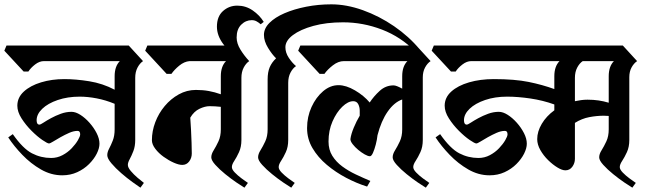

<svg xmlns="http://www.w3.org/2000/svg" viewBox="-43 -849 2988 886"><path d="M581 -203Q581 -174 572.5 -152Q564 -130 555.5 -114.5Q547 -99 547 -88Q547 -76 560.5 -60Q574 -44 591.5 -29Q609 -14 621 -5L605 17Q593 9 568 -9Q543 -27 516.5 -50Q490 -73 471 -95.5Q452 -118 452 -133Q452 -147 460.5 -163Q469 -179 477.5 -200.5Q486 -222 486 -252V-370Q445 -387 403.5 -395Q362 -403 325 -403Q269 -403 223.5 -387.5Q178 -372 152 -347Q126 -322 126 -294Q126 -274 139 -274Q144 -274 157.5 -283Q171 -292 192 -303.5Q213 -315 237.5 -324Q262 -333 287 -333Q306 -333 328 -319Q350 -305 370 -282.5Q390 -260 403 -234.5Q416 -209 416 -186Q416 -165 403.5 -140Q391 -115 368 -92Q345 -69 313.5 -54.5Q282 -40 244 -40Q193 -40 146 -67Q99 -94 60 -134.5Q21 -175 -5 -215L16 -230Q63 -163 104.5 -141.5Q146 -120 193 -120Q221 -120 245.5 -133Q270 -146 288 -165Q306 -184 316.5 -202Q327 -220 327 -229Q327 -245 315 -245Q297 -245 276.5 -236Q256 -227 236.5 -216Q217 -205 202.5 -196Q188 -187 183 -187Q176 -187 152.5 -203Q129 -219 102.5 -245.5Q76 -272 56.5 -302.5Q37 -333 37 -361Q37 -399 67 -426.5Q97 -454 146.5 -469Q196 -484 254 -484Q307 -484 369 -474Q431 -464 486 -435V-497Q486 -543 510 -567H160Q139 -567 119 -551.5Q99 -536 88 -519H66L-23 -615L-13 -639H551L617 -567Q602 -557 591.5 -537Q581 -517 581 -490Z M1071 -203Q1071 -171 1060 -147Q1049 -123 1038 -106.5Q1027 -90 1027 -78Q1027 -67 1040.5 -53Q1054 -39 1071.5 -26Q1089 -13 1101 -5L1085 17Q1073 10 1048 -7Q1023 -24 996.5 -45.5Q970 -67 951 -88Q932 -109 932 -123Q932 -138 943 -155.5Q954 -173 965 -196.5Q976 -220 976 -252V-356Q949 -359 924 -359Q903 -359 877.5 -347Q852 -335 835 -306Q837 -281 838.5 -250Q840 -219 841 -190Q842 -161 842 -141Q842 -120 830 -104Q818 -88 798 -88Q782 -88 758.5 -98.5Q735 -109 712 -125.5Q689 -142 673.5 -162.5Q658 -183 658 -202Q658 -244 673.5 -285Q689 -326 717 -359.5Q745 -393 782 -413.5Q819 -434 861 -434Q893 -434 920.5 -429Q948 -424 976 -414V-497Q976 -543 1000 -567H832Q807 -565 784 -546Q761 -527 748 -508H726L627 -615L637 -639H1041L1107 -567Q1092 -557 1081.5 -537Q1071 -517 1071 -490Z M1052 -823Q1091 -823 1123 -801Q1155 -779 1174 -748L1160 -737Q1151 -745 1141 -750.5Q1131 -756 1119 -756Q1091 -756 1070 -735Q1049 -714 1049 -676Q1049 -649 1066 -621Q1083 -593 1107 -567L1058 -583Q1016 -607 987 -646Q958 -685 958 -726Q958 -773 986 -798Q1014 -823 1052 -823Z M1274 -631Q1274 -606 1289.5 -582.5Q1305 -559 1323 -544Q1308 -534 1297.5 -514Q1287 -494 1287 -467V-203Q1287 -171 1276 -147Q1265 -123 1254 -106.5Q1243 -90 1243 -78Q1243 -67 1256.5 -53Q1270 -39 1287.5 -26Q1305 -13 1317 -5L1301 17Q1289 10 1264 -7Q1239 -24 1212.5 -45.5Q1186 -67 1167 -88Q1148 -109 1148 -123Q1148 -138 1159 -155.5Q1170 -173 1181 -196.5Q1192 -220 1192 -252V-482Q1192 -516 1201.5 -538.5Q1211 -561 1231 -580Q1213 -597 1194 -628Q1175 -659 1175 -688Q1175 -718 1200.5 -743.5Q1226 -769 1270 -788Q1314 -807 1370 -818Q1426 -829 1486 -829Q1556 -829 1631.5 -802Q1707 -775 1775.5 -728Q1844 -681 1894 -621L1875 -610Q1807 -679 1719.5 -712.5Q1632 -746 1540 -746Q1463 -746 1403 -729.5Q1343 -713 1308.5 -687Q1274 -661 1274 -631Z M1908 -203Q1908 -171 1897 -147Q1886 -123 1875 -106.5Q1864 -90 1864 -78Q1864 -67 1877.5 -53Q1891 -39 1908.5 -26Q1926 -13 1938 -5L1922 17Q1910 10 1885 -7Q1860 -24 1833.5 -45.5Q1807 -67 1788 -88Q1769 -109 1769 -123Q1769 -138 1780 -155.5Q1791 -173 1802 -196.5Q1813 -220 1813 -252V-390Q1776 -377 1746 -334Q1716 -291 1699 -225Q1697 -205 1691 -182Q1685 -159 1678 -143.5Q1671 -128 1664 -128Q1655 -128 1640 -136.5Q1625 -145 1610 -157.5Q1595 -170 1584.5 -183.5Q1574 -197 1574 -207Q1577 -230 1589.5 -260Q1602 -290 1617 -315V-338Q1617 -355 1610 -368.5Q1603 -382 1587 -382Q1563 -382 1536.5 -356.5Q1510 -331 1491.5 -289Q1473 -247 1473 -196Q1473 -158 1490.5 -130Q1508 -102 1536.5 -81Q1565 -60 1599 -44Q1633 -28 1666 -14L1651 12Q1603 -3 1554.5 -28.5Q1506 -54 1465 -88.5Q1424 -123 1399 -165.5Q1374 -208 1374 -258Q1374 -310 1394.5 -355Q1415 -400 1448 -428Q1481 -456 1519 -456Q1554 -456 1595 -432Q1636 -408 1663 -376Q1682 -405 1709.5 -430Q1737 -455 1773 -455Q1780 -455 1790 -451Q1800 -447 1813 -440V-497Q1813 -543 1837 -567H1544Q1518 -567 1493 -547.5Q1468 -528 1454 -508H1432L1333 -615L1343 -639H1878L1944 -567Q1929 -557 1918.5 -537.5Q1908 -518 1908 -492Z M2515 -497Q2515 -543 2539 -567H2132Q2111 -567 2091 -551.5Q2071 -536 2060 -519H2038L1949 -615L1959 -639H2831L2897 -567Q2882 -557 2871.5 -538Q2861 -519 2861 -493V-203Q2861 -171 2850 -147Q2839 -123 2828 -106.5Q2817 -90 2817 -78Q2817 -67 2830.5 -53Q2844 -39 2861.5 -26Q2879 -13 2891 -5L2875 17Q2863 10 2838 -7Q2813 -24 2786.5 -45.5Q2760 -67 2741 -88Q2722 -109 2722 -123Q2722 -138 2733 -155.5Q2744 -173 2755 -196.5Q2766 -220 2766 -252V-314Q2760 -314 2754 -314.5Q2748 -315 2743 -315Q2711 -315 2676.5 -308.5Q2642 -302 2610 -282V-116Q2610 -96 2598 -79.5Q2586 -63 2566 -63Q2551 -63 2529.5 -76Q2508 -89 2486.5 -110Q2465 -131 2450.5 -156.5Q2436 -182 2436 -207Q2436 -242 2457 -277.5Q2478 -313 2515 -340V-367Q2462 -386 2404.5 -394.5Q2347 -403 2297 -403Q2241 -403 2195.5 -387.5Q2150 -372 2124 -347Q2098 -322 2098 -294Q2098 -274 2111 -274Q2116 -274 2129.5 -283Q2143 -292 2164 -303.5Q2185 -315 2209.5 -324Q2234 -333 2259 -333Q2278 -333 2300 -319Q2322 -305 2342 -282.5Q2362 -260 2375 -234.5Q2388 -209 2388 -186Q2388 -165 2375.5 -140Q2363 -115 2340 -92Q2317 -69 2285.5 -54.5Q2254 -40 2216 -40Q2165 -40 2118 -67Q2071 -94 2032 -134.5Q1993 -175 1967 -215L1988 -230Q2035 -163 2076.5 -141.5Q2118 -120 2165 -120Q2193 -120 2217.5 -133Q2242 -146 2260 -165Q2278 -184 2288.5 -202Q2299 -220 2299 -229Q2299 -245 2287 -245Q2269 -245 2248.5 -236Q2228 -227 2208.5 -216Q2189 -205 2174.5 -196Q2160 -187 2155 -187Q2148 -187 2124.5 -203Q2101 -219 2074.5 -245.5Q2048 -272 2028.5 -302.5Q2009 -333 2009 -361Q2009 -399 2039.5 -426.5Q2070 -454 2121.5 -469Q2173 -484 2236 -484Q2332 -484 2396 -471Q2460 -458 2515 -438ZM2610 -382Q2624 -385 2638.5 -387Q2653 -389 2668 -389Q2695 -389 2719 -385.5Q2743 -382 2766 -375V-497Q2766 -543 2790 -567H2646Q2631 -557 2620.5 -537Q2610 -517 2610 -490Z"/></svg>

Font: Jaini Purva
Style: Regular
Weight: 400
Designer: Maithili Shingre, Girish Dalvi (Devanagari), Taresh Vohra (Latin)
Foundry: Ek Type
Version: Version 2.000; ttfautohint (v1.8.4.7-5d5b)